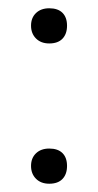

<svg xmlns="http://www.w3.org/2000/svg" viewBox="-20 -433 237 464"><path d="M55 -32Q55 -51 67 -62.5Q79 -74 99 -74Q120 -74 131 -63Q142 -52 142 -32Q142 -12 131 -0.5Q120 11 99 11Q79 11 67 -1Q55 -13 55 -32ZM55 -371Q55 -390 67 -401.5Q79 -413 99 -413Q120 -413 131 -402Q142 -391 142 -371Q142 -351 131 -339.5Q120 -328 99 -328Q79 -328 67 -340Q55 -352 55 -371Z"/></svg>

Font: Cormorant Unicase
Style: Regular
Weight: 400
Designer: Christian Thalmann (Catharsis Fonts)
Foundry: Catharsis Fonts
Version: Version 4.000